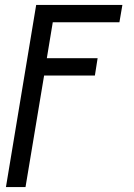

<svg xmlns="http://www.w3.org/2000/svg" viewBox="-20 -540 540 775"><path d="M4 215 126 -520H474L462 -450H193L169 -305H374L363 -235H158L83 215Z"/></svg>

Font: Iosevka Term Oblique
Style: Regular
Weight: 400
Italic angle: -9°
Monospace: yes
Designer: Belleve Invis
Foundry: Belleve Invis
Version: Version 31.4.0